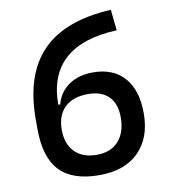

<svg xmlns="http://www.w3.org/2000/svg" viewBox="-80 -765 746 843"><g transform="rotate(-10 293.0 -343.0)"><path d="M296.9 9.8Q176.3 9.8 119.4 -50.3Q62.5 -110.4 62.5 -237.3L143.6 -326.2H179.7Q194.3 -380.4 238 -409.9Q281.7 -439.5 344.7 -439.5Q435.5 -439.5 484.9 -383.3Q534.2 -327.1 534.2 -224.6Q534.2 -114.3 471.4 -52.2Q408.7 9.8 296.9 9.8ZM300.3 -80.1Q362.3 -80.1 397 -118.4Q431.6 -156.7 431.6 -224.6Q431.6 -284.7 399.7 -317.1Q367.7 -349.6 308.1 -349.6Q240.2 -349.6 203.6 -314.5Q167 -279.3 167 -214.8Q167 -151.4 202.1 -115.7Q237.3 -80.1 300.3 -80.1ZM62.5 -237.3V-280.3Q62.5 -479 163.3 -582.5Q264.2 -686 470.7 -696.3L480.5 -603.5Q170.9 -590.3 170.9 -325.2V-269.5Z"/></g></svg>

Font: Cascadia Code PL
Style: Regular
Weight: 400
Monospace: yes
Designer: Aaron Bell
Foundry: Saja Typeworks
Version: Version 2102.003